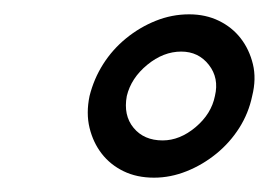

<svg xmlns="http://www.w3.org/2000/svg" viewBox="-20 -755 375 268"><path d="M244 -735Q267 -735 285.5 -726Q304 -717 316 -701.5Q328 -686 333 -665.5Q338 -645 332 -621Q327 -597 314 -576.5Q301 -556 282 -540.5Q263 -525 240.5 -516Q218 -507 195 -507Q171 -507 152.5 -516Q134 -525 122 -540.5Q110 -556 105 -576.5Q100 -597 105 -621Q111 -645 124 -665.5Q137 -686 156 -701.5Q175 -717 197.5 -726Q220 -735 244 -735ZM233 -683Q208 -683 185.5 -664.5Q163 -646 157 -621Q152 -594 166.5 -576.5Q181 -559 207 -559Q231 -559 253 -577.5Q275 -596 280 -621Q286 -646 271.5 -664.5Q257 -683 233 -683Z"/></svg>

Font: VDS
Style: Thin Italic
Weight: 100
Width: 0
Designer: artmaker
Foundry: artmaker
Version: Version 1.000 2012 initial release